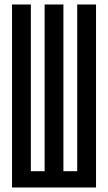

<svg xmlns="http://www.w3.org/2000/svg" viewBox="-20 -831 479 851"><path d="M33.3 -811.1V0H405.6V-811.1H322.2V-72.2H261.1V-811.1H177.8V-72.2H116.7V-811.1Z"/></svg>

Font: Le Murmure
Style: Regular
Weight: 600
Width: 2
Designer: Jeremy Landes, Alexander Slobzheninov (Cyrillic)
Foundry: Velvetyne Type Foundry
Version: Version 1.0